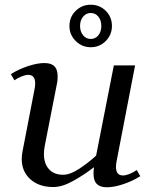

<svg xmlns="http://www.w3.org/2000/svg" viewBox="-20 -777 640 813"><path d="M433 16Q404 16 390 2Q376 -12 376 -42Q376 -48 376.5 -55Q377 -62 378 -69Q338 -38 291 -11.5Q244 15 206 15Q145 15 108.5 -18Q72 -51 72 -104Q72 -111 73 -119Q74 -127 75 -134L126 -398Q129 -413 129 -424Q129 -460 99 -460Q88 -460 71.5 -453.5Q55 -447 41 -437L26 -463Q59 -484 98.5 -497Q138 -510 167 -510Q187 -510 199.5 -504Q212 -498 218 -485.5Q224 -473 224 -453Q224 -446 223.5 -438.5Q223 -431 221 -422L170 -162Q168 -152 167 -143Q166 -134 166 -125Q166 -84 187.5 -60.5Q209 -37 247 -37Q277 -37 315 -62Q353 -87 387 -118L462 -500H552L474 -96Q471 -81 471 -70Q471 -34 501 -34Q512 -34 528.5 -40.5Q545 -47 559 -57L574 -31Q541 -10 501.5 3Q462 16 433 16ZM364 -577Q327 -577 300.5 -603.5Q274 -630 274 -667Q274 -705 300.5 -731Q327 -757 364 -757Q402 -757 428 -731Q454 -705 454 -667Q454 -630 428 -603.5Q402 -577 364 -577ZM364 -612Q384 -612 396.5 -627.5Q409 -643 409 -667Q409 -691 396.5 -706.5Q384 -722 364 -722Q345 -722 332 -706.5Q319 -691 319 -667Q319 -643 332 -627.5Q345 -612 364 -612Z"/></svg>

Font: Wittgenstein
Style: Italic
Weight: 400
Italic angle: -11°
Designer: Jörg Drees
Foundry: Jörg Drees
Version: Version 1.500